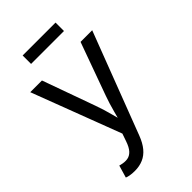

<svg xmlns="http://www.w3.org/2000/svg" viewBox="-277 -818 1116 1116"><g transform="rotate(-45 281.0 -260.0)"><path d="M68.4 197.8 90.8 121.6 100.1 124Q127 130.9 148.9 127.7Q170.9 124.5 188.5 106Q206.1 87.4 219.2 48.3L234.9 2.9L26.4 -545.9H122.6L238.8 -222.2Q257.3 -171.4 270 -121.6Q282.7 -71.8 296.9 -24.9H264.6Q278.8 -71.8 291.7 -121.8Q304.7 -171.9 322.8 -222.2L439.9 -545.9H535.6L295.9 81.5Q279.3 125 256.1 153.1Q232.9 181.2 202.1 194.6Q171.4 208 132.8 208Q109.4 208 92.3 204.6Q75.2 201.2 68.4 197.8ZM416.5 -728V-658.7H146V-728Z"/></g></svg>

Font: Inter Variable LoSnoCo
Style: Regular
Weight: 400
Designer: Rasmus Andersson
Foundry: rsms
Version: Version 4.000;git-a52131595; featfreeze: case,dlig,ss01,ss02